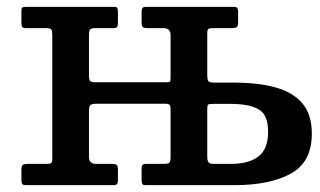

<svg xmlns="http://www.w3.org/2000/svg" viewBox="-20 -540 932 560"><path d="M404 0Q396.5 0 394.8 -3.8Q393 -7.5 393 -15.5V-47.5Q393 -56 395.5 -59Q398 -62 405.5 -62H457.5Q469.5 -62 473.5 -65.2Q477.5 -68.5 477.5 -81.5V-222Q477.5 -231 474.5 -234.2Q471.5 -237.5 462 -237.5H264Q249 -237.5 244.2 -234Q239.5 -230.5 239.5 -214.5V-82.5Q239.5 -62 260.5 -62H306.5Q316.5 -62 320.2 -59Q324 -56 324 -45V-15Q324 -6 321.2 -3Q318.5 0 310 0H56.5Q47.5 0 45 -3.2Q42.5 -6.5 42.5 -16V-46Q42.5 -56.5 46.8 -59.2Q51 -62 60.5 -62H115.5Q125.5 -62 129 -64.2Q132.5 -66.5 132.5 -76V-435.5Q132.5 -448.5 130 -453.2Q127.5 -458 114.5 -458H55.5Q47.5 -458 45 -461.2Q42.5 -464.5 42.5 -473V-509Q42.5 -517.5 46.2 -518.8Q50 -520 58 -520H313Q320.5 -520 322.2 -516.5Q324 -513 324 -504.5V-472.5Q324 -464.5 321.5 -461.2Q319 -458 311.5 -458H259.5Q247.5 -458 243.5 -454.8Q239.5 -451.5 239.5 -438.5V-321.5Q239.5 -309 242.5 -304.5Q245.5 -300 259.5 -300H462.5Q474 -300 475.8 -302Q477.5 -304 477.5 -315V-437.5Q477.5 -458 456.5 -458H410.5Q400.5 -458 396.8 -461Q393 -464 393 -475V-505Q393 -514 395.8 -517Q398.5 -520 407 -520H660.5Q669.5 -520 672 -516.8Q674.5 -513.5 674.5 -504V-474Q674.5 -463.5 670.2 -460.8Q666 -458 656.5 -458H601.5Q591.5 -458 588 -455.8Q584.5 -453.5 584.5 -444V-323.5Q584.5 -308 587.5 -303.5Q590.5 -299 605.5 -299H664.5Q732.5 -299 783 -285.2Q833.5 -271.5 861.5 -239Q889.5 -206.5 889.5 -150.5Q889.5 -67 828 -33.5Q766.5 0 664.5 0ZM603 -62H653Q706.5 -62 734.2 -84Q762 -106 762 -155.5Q762 -205.5 734.2 -221.2Q706.5 -237 653 -237H602.5Q589.5 -237 587 -235Q584.5 -233 584.5 -220V-84Q584.5 -71.5 588.2 -66.8Q592 -62 603 -62Z"/></svg>

Font: Besley* Medium
Style: Regular
Weight: 500
Designer: Owen Earl
Foundry: indestructible type*
Version: Version 3.000; ttfautohint (v1.8.3)